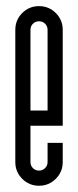

<svg xmlns="http://www.w3.org/2000/svg" viewBox="-20 -594 251 617"><path d="M132.9 -498.1Q132.9 -509.8 124.9 -517.7Q117 -525.6 105.4 -525.6Q93.7 -525.6 85.8 -517.7Q77.9 -509.8 77.9 -498.1V-238.7H132.9ZM29.2 -73.3V-498.1Q29.2 -529.8 51.4 -552.1Q73.7 -574.3 105.4 -574.3Q137 -574.3 159.3 -552.1Q181.6 -529.8 181.6 -498.1V-189.9H77.9V-73.3Q77.9 -61.6 85.8 -53.7Q93.7 -45.8 105.4 -45.8Q116.6 -45.8 124.7 -53.7Q132.9 -61.6 132.9 -73.3V-134.9H181.6V-73.3Q181.6 -41.6 159.3 -19.4Q137 2.9 105.4 2.9Q73.7 2.9 51.4 -19.4Q29.2 -41.6 29.2 -73.3Z"/></svg>

Font: Marapfhont
Style: Book
Weight: 400
Version: Version 0.15